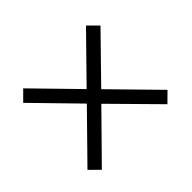

<svg xmlns="http://www.w3.org/2000/svg" viewBox="-103 -691 723 723"><g transform="rotate(-45 258.0 -330.0)"><path d="M77.1 -117.2 38.6 -155.3 213.4 -333.5 45.9 -504.9 84.5 -543.5 251.5 -372.6 418.9 -543.5 457.5 -504.9 290 -333.5 464.8 -155.3 426.3 -117.2 251.5 -294.4Z"/></g></svg>

Font: Roboto Slab LO Light
Style: Regular
Weight: 300
Designer: Google
Version: Version 2.000